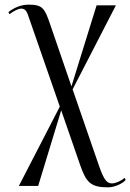

<svg xmlns="http://www.w3.org/2000/svg" viewBox="-20 -559 560 825"><path d="M444 246C472 246 507 230 520 214L515 205C502 218 477 229 461 229C434 229 422 203 398 132L292 -175L478 -536H395L287 -188L196 -453C172 -524 163 -539 103 -539C73 -539 43 -528 16 -507L21 -498C36 -510 58 -522 71 -522C92 -522 97 -505 105 -481L237 -101L61 240H144L243 -85L324 149C350 224 369 246 444 246Z"/></svg>

Font: Noto Serif Display ExtraCondensed
Style: Regular
Weight: 400
Width: 2
Designer: Monotype Design Team
Foundry: Monotype Imaging Inc.
Version: Version 2.009